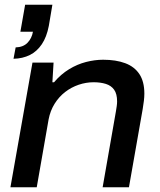

<svg xmlns="http://www.w3.org/2000/svg" viewBox="-20 -790 676 810"><path d="M24 0 117 -526H206L201 -443H208Q237 -477 271.5 -498Q306 -519 343 -528.5Q380 -538 415 -538Q469 -538 508 -523.5Q547 -509 568 -477.5Q589 -446 589 -395Q589 -381 587 -364.5Q585 -348 582 -330L524 0H413L469 -320Q471 -332 472.5 -342.5Q474 -353 474 -362Q474 -394 461.5 -411.5Q449 -429 426.5 -436Q404 -443 375 -443Q343 -443 312 -432.5Q281 -422 255 -402Q229 -382 210.5 -352.5Q192 -323 185 -286L135 0ZM37 -542 46 -590Q78 -591 96 -609.5Q114 -628 119 -656H66L86 -770H201L186 -681Q177 -634 156.5 -603.5Q136 -573 106 -558Q76 -543 37 -542Z"/></svg>

Font: Archivo SemiExpanded Medium
Style: Italic
Weight: 500
Width: 6
Italic angle: -10°
Designer: Hector Gatti
Foundry: Omnibus-Type
Version: Version 2.001